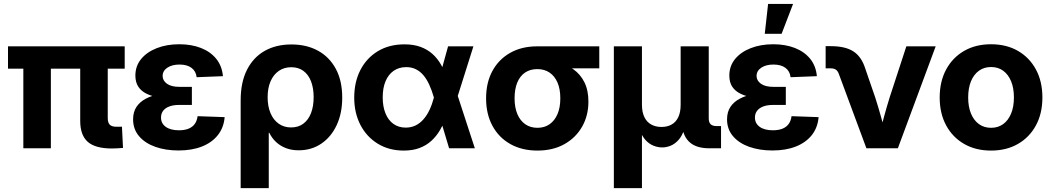

<svg xmlns="http://www.w3.org/2000/svg" viewBox="-20 -760 5393 984"><path d="M553.7 1Q468.3 1 429.7 -33.2Q391.1 -67.4 391.1 -140.1V-491.7H532.2V-154.8Q532.2 -131.3 542.7 -120.8Q553.2 -110.4 576.7 -110.4Q584 -110.4 591.8 -110.4Q599.6 -110.4 605 -110.8L610.4 -2Q599.1 -1 583.7 0Q568.4 1 553.7 1ZM99.6 0V-491.7H240.7V0ZM21 -408.2V-522.5H619.1V-408.2Z M894.5 11.2Q829.1 11.2 776.4 -7.3Q723.6 -25.9 692.9 -61.8Q662.1 -97.7 662.1 -148.4Q662.1 -186 679.4 -212.2Q696.8 -238.3 728 -254.6Q759.3 -271 800.8 -278.3Q842.3 -285.6 889.6 -285.6H963.4V-222.2H897Q869.1 -222.2 848.4 -214.6Q827.6 -207 816.4 -192.6Q805.2 -178.2 805.2 -157.7Q805.2 -127.4 829.6 -109.9Q854 -92.3 897 -92.3Q926.3 -92.3 946.5 -100.6Q966.8 -108.9 978.3 -125Q989.7 -141.1 992.7 -164.6L1131.3 -159.7Q1127 -106.4 1096.9 -68.1Q1066.9 -29.8 1015.4 -9.3Q963.9 11.2 894.5 11.2ZM895.5 -252.9Q844.2 -252.9 803 -259Q761.7 -265.1 732.9 -278.8Q704.1 -292.5 689 -315.4Q673.8 -338.4 673.8 -372.6Q673.8 -421.4 703.1 -457.3Q732.4 -493.2 783.4 -513.2Q834.5 -533.2 898.9 -533.2Q960.9 -533.2 1009.8 -514.2Q1058.6 -495.1 1088.1 -458.7Q1117.7 -422.4 1122.6 -369.6L987.8 -364.3Q984.4 -395 961.7 -412.1Q939 -429.2 899.9 -429.2Q861.8 -429.2 837.6 -413.1Q813.5 -397 813.5 -370.6Q813.5 -347.2 835.4 -331.1Q857.4 -314.9 899.4 -314.9H963.4V-252.9Z M1213.4 204.1V-245.6Q1213.4 -338.4 1245.8 -402.3Q1278.3 -466.3 1336.7 -499.3Q1395 -532.2 1473.6 -532.2Q1551.3 -532.2 1609.6 -500.2Q1668 -468.3 1700.9 -407.5Q1733.9 -346.7 1733.9 -259.8Q1733.9 -179.2 1705.3 -118.4Q1676.8 -57.6 1626.5 -23.7Q1576.2 10.3 1510.7 10.3Q1474.1 10.3 1445.1 -1Q1416 -12.2 1394.8 -32.2Q1373.5 -52.2 1359.9 -79.6H1357.4V204.1ZM1471.7 -106.9Q1508.8 -106.9 1534.4 -126Q1560.1 -145 1573.7 -179.7Q1587.4 -214.4 1587.4 -261.7Q1587.4 -308.6 1574 -343.3Q1560.5 -377.9 1534.9 -396.7Q1509.3 -415.5 1472.7 -415.5Q1436 -415.5 1408.7 -396.5Q1381.3 -377.4 1366.5 -343Q1351.6 -308.6 1351.6 -261.7Q1351.6 -214.8 1366.5 -179.9Q1381.3 -145 1408.4 -126Q1435.5 -106.9 1471.7 -106.9Z M2049.3 11.7Q1973.6 11.7 1916.3 -23.4Q1858.9 -58.6 1827.1 -119.9Q1795.4 -181.2 1795.4 -259.8Q1795.4 -339.8 1827.1 -401.4Q1858.9 -462.9 1916.7 -497.8Q1974.6 -532.7 2053.2 -532.7Q2099.6 -532.7 2135 -519.8Q2170.4 -506.8 2196.3 -483.6Q2222.2 -460.4 2240.2 -428.7Q2258.3 -397 2270 -358.9H2300.8L2323.7 -275.4L2413.6 0H2281.7L2203.1 -262.2Q2192.9 -297.9 2179.7 -326.4Q2166.5 -355 2149.7 -374.8Q2132.8 -394.5 2111.1 -405.3Q2089.4 -416 2062 -416Q2024.4 -416 1997.3 -397Q1970.2 -377.9 1955.8 -343.5Q1941.4 -309.1 1941.4 -261.2Q1941.4 -213.9 1955.6 -179Q1969.7 -144 1996.3 -125Q2022.9 -106 2059.1 -106Q2087.4 -106 2110.1 -117.2Q2132.8 -128.4 2150.6 -148.9Q2168.5 -169.4 2181.6 -197.5Q2194.8 -225.6 2203.6 -259.3L2276.4 -522.5H2406.2L2323.2 -259.3L2299.3 -168H2268.1Q2254.9 -127.9 2236.1 -95.2Q2217.3 -62.5 2191.2 -38.6Q2165 -14.6 2130.1 -1.5Q2095.2 11.7 2049.3 11.7Z M2734.4 11.7Q2655.3 11.7 2595.9 -21.5Q2536.6 -54.7 2503.9 -115Q2471.2 -175.3 2471.2 -255.9Q2471.2 -336.9 2503.7 -396.5Q2536.1 -456.1 2595 -489.3Q2653.8 -522.5 2732.9 -522.5H3051.3V-409.7H2831.1L2732.9 -405.8Q2697.3 -405.8 2671.1 -388.2Q2645 -370.6 2631.1 -337.2Q2617.2 -303.7 2617.2 -255.9Q2617.2 -209 2631.6 -175Q2646 -141.1 2672.4 -123Q2698.7 -105 2734.4 -105Q2770.5 -105 2796.6 -123.3Q2822.8 -141.6 2837.2 -175.3Q2851.6 -209 2851.6 -255.9Q2851.6 -303.7 2837.2 -336.9Q2822.8 -370.1 2796.6 -387.9Q2770.5 -405.8 2734.4 -405.8V-454.6Q2787.6 -454.6 2835 -442.6Q2882.3 -430.7 2918.5 -405Q2954.6 -379.4 2975.1 -338.4Q2995.6 -297.4 2995.6 -239.3Q2995.6 -167 2963.1 -110.4Q2930.7 -53.7 2872.1 -21Q2813.5 11.7 2734.4 11.7Z M3126 204.1V-522.5H3270V-223.1Q3270 -185.1 3282.5 -159.7Q3294.9 -134.3 3317.6 -121.8Q3340.3 -109.4 3370.1 -109.4Q3399.9 -109.4 3422.1 -121.8Q3444.3 -134.3 3456.3 -159.7Q3468.3 -185.1 3468.3 -223.1V-522.5H3612.3V-153.3Q3612.3 -132.8 3622.1 -123.3Q3631.8 -113.8 3653.8 -113.8H3675.3V0H3615.2Q3543.9 0 3509.3 -35.9Q3474.6 -71.8 3474.6 -139.2V-188.5H3498.5Q3498.5 -133.8 3487.1 -98.1Q3475.6 -62.5 3456.8 -42Q3438 -21.5 3416.3 -12.9Q3394.5 -4.4 3374 -4.4Q3352.5 -4.4 3330.1 -12.9Q3307.6 -21.5 3288.6 -42Q3269.5 -62.5 3257.8 -98.1Q3246.1 -133.8 3246.1 -188.5H3270V204.1Z M3938.5 11.2Q3873 11.2 3820.3 -7.3Q3767.6 -25.9 3736.8 -61.8Q3706.1 -97.7 3706.1 -148.4Q3706.1 -186 3723.4 -212.2Q3740.7 -238.3 3772 -254.6Q3803.2 -271 3844.7 -278.3Q3886.2 -285.6 3933.6 -285.6H4007.3V-222.2H3940.9Q3913.1 -222.2 3892.3 -214.6Q3871.6 -207 3860.4 -192.6Q3849.1 -178.2 3849.1 -157.7Q3849.1 -127.4 3873.5 -109.9Q3897.9 -92.3 3940.9 -92.3Q3970.2 -92.3 3990.5 -100.6Q4010.7 -108.9 4022.2 -125Q4033.7 -141.1 4036.6 -164.6L4175.3 -159.7Q4170.9 -106.4 4140.9 -68.1Q4110.8 -29.8 4059.3 -9.3Q4007.8 11.2 3938.5 11.2ZM3939.5 -252.9Q3888.2 -252.9 3846.9 -259Q3805.7 -265.1 3776.9 -278.8Q3748 -292.5 3732.9 -315.4Q3717.8 -338.4 3717.8 -372.6Q3717.8 -421.4 3747.1 -457.3Q3776.4 -493.2 3827.4 -513.2Q3878.4 -533.2 3942.9 -533.2Q4004.9 -533.2 4053.7 -514.2Q4102.5 -495.1 4132.1 -458.7Q4161.6 -422.4 4166.5 -369.6L4031.7 -364.3Q4028.3 -395 4005.6 -412.1Q3982.9 -429.2 3943.8 -429.2Q3905.8 -429.2 3881.6 -413.1Q3857.4 -397 3857.4 -370.6Q3857.4 -347.2 3879.4 -331.1Q3901.4 -314.9 3943.4 -314.9H4007.3V-252.9ZM3899.4 -586.9 3916.5 -739.7H4044.4L3985.8 -586.9Z M4420.4 0 4278.8 -381.8Q4273.4 -396.5 4263.7 -403.1Q4253.9 -409.7 4237.3 -409.7H4211.4V-523.4H4238.8Q4312.5 -523.4 4354 -496.3Q4395.5 -469.2 4414.6 -408.2L4465.3 -261.2Q4480.5 -213.9 4493.7 -166.5Q4506.8 -119.1 4520 -70.8H4486.3Q4499 -119.1 4512 -166.5Q4524.9 -213.9 4539.6 -261.2L4625 -522.5H4775.4L4581.5 0Z M5059.1 11.7Q4980 11.7 4920.9 -22.5Q4861.8 -56.6 4828.9 -117.7Q4795.9 -178.7 4795.9 -260.3Q4795.9 -342.3 4828.9 -403.6Q4861.8 -464.8 4920.9 -499Q4980 -533.2 5059.1 -533.2Q5138.2 -533.2 5197.3 -499Q5256.3 -464.8 5289.3 -403.6Q5322.3 -342.3 5322.3 -260.3Q5322.3 -178.7 5289.3 -117.7Q5256.3 -56.6 5197.3 -22.5Q5138.2 11.7 5059.1 11.7ZM5059.1 -105Q5095.2 -105 5121.3 -124Q5147.5 -143.1 5161.9 -178Q5176.3 -212.9 5176.3 -260.3Q5176.3 -308.6 5161.9 -343.5Q5147.5 -378.4 5121.3 -397.5Q5095.2 -416.5 5059.1 -416.5Q5023.4 -416.5 4997.1 -397.5Q4970.7 -378.4 4956.3 -343.5Q4941.9 -308.6 4941.9 -260.3Q4941.9 -212.9 4956.3 -178Q4970.7 -143.1 4997.1 -124Q5023.4 -105 5059.1 -105Z"/></svg>

Font: Inter 28pt
Style: Bold
Weight: 700
Designer: Rasmus Andersson
Foundry: rsms
Version: Version 4.001;git-66647c0bb